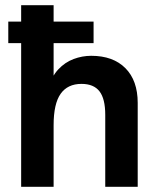

<svg xmlns="http://www.w3.org/2000/svg" viewBox="-20 -717 604 737"><path d="M61.2 0V-697H185.8V-381.4L165.4 -378.2Q178.2 -423.4 203.8 -450.7Q229.4 -478 262.5 -490.4Q295.6 -502.8 330.2 -502.8Q414.2 -502.8 461.4 -455.3Q508.6 -407.8 508.6 -322V0H384V-276Q384 -337.8 361.9 -366.4Q339.8 -395 292.8 -395Q239.6 -395 212.7 -356.9Q185.8 -318.8 185.8 -236.4V0ZM11.8 -551.4V-634.2H339.2V-551.4Z"/></svg>

Font: Hanken Grotesk
Style: Regular
Weight: 400
Designer: Alfredo Marco Pradil
Foundry: Hanken Design Co.
Version: Version 3.013